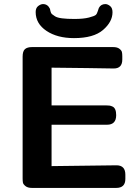

<svg xmlns="http://www.w3.org/2000/svg" viewBox="-20 -922 682 942"><path d="M155 -863Q155 -883 167.5 -892.5Q180 -902 191 -902Q214 -902 225 -879Q225 -878 227.5 -867.5Q230 -857 234.5 -853Q239 -849 250 -842Q261 -835 285 -832Q309 -829 345 -829Q390 -829 416.5 -836Q443 -843 449.5 -848.5Q456 -854 460 -868Q464 -882 465 -883Q475 -902 497 -902Q508 -902 520 -892.5Q532 -883 532 -862Q532 -815 485.5 -775Q439 -735 343 -735Q261 -735 208 -770.5Q155 -806 155 -863ZM91 -47V-644Q91 -671 102.5 -681Q114 -691 137 -691H535Q555 -691 565.5 -683Q576 -675 578 -667Q580 -659 580 -646V-630Q580 -586 538 -586Q525 -586 504 -586.5Q483 -587 409 -588Q335 -589 233 -590V-405H498Q510 -405 517 -404Q524 -403 532.5 -399Q541 -395 545.5 -384.5Q550 -374 550 -357Q550 -310 505 -310H233V-107L553 -111Q595 -110 595 -65V-44Q595 0 550 0H137Q116 0 105 -9Q94 -18 92.5 -26Q91 -34 91 -47Z"/></svg>

Font: CMU Sans Serif
Style: Bold
Weight: 700
Version: Version 0.7.0